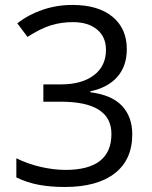

<svg xmlns="http://www.w3.org/2000/svg" viewBox="-20 -744 612 774"><path d="M491.2 -545.9Q491.2 -477.5 452.9 -434.1Q414.6 -390.6 344.2 -376V-372.1Q430.2 -361.3 471.7 -317.4Q513.2 -273.4 513.2 -202.1Q513.2 -100.1 442.4 -45.2Q371.6 9.8 241.2 9.8Q184.6 9.8 137.5 1.2Q90.3 -7.3 45.9 -28.8V-106Q92.3 -83 144.8 -71Q197.3 -59.1 244.1 -59.1Q429.2 -59.1 429.2 -204.1Q429.2 -334 225.1 -334H154.8V-403.8H226.1Q309.6 -403.8 358.4 -440.7Q407.2 -477.5 407.2 -543Q407.2 -595.2 371.3 -625Q335.4 -654.8 273.9 -654.8Q227.1 -654.8 185.5 -642.1Q144 -629.4 90.8 -595.2L49.8 -649.9Q93.8 -684.6 151.1 -704.3Q208.5 -724.1 272 -724.1Q376 -724.1 433.6 -676.5Q491.2 -628.9 491.2 -545.9Z"/></svg>

Font: QFn2     
Style: Regular
Weight: 400
Foundry: Ascender Corporation
Version: Version 1.10